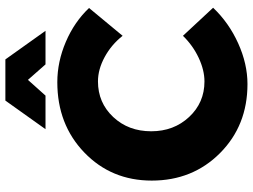

<svg xmlns="http://www.w3.org/2000/svg" viewBox="-136 -814 963 732"><g transform="rotate(-90 346.0 -448.5)"><path d="M407 -824 347 -757H219L328 -910H485L594 -757H466ZM575 -233 682 -118Q625 -58 546.5 -22.5Q468 13 391 13Q233 13 128 -91.5Q23 -196 23 -352Q23 -506 130 -609Q237 -712 398 -712Q476 -712 552 -679.5Q628 -647 681 -591L575 -463Q541 -506 494 -531.5Q447 -557 401 -557Q320 -557 265.5 -499Q211 -441 211 -354Q211 -268 265.5 -209.5Q320 -151 401 -151Q444 -151 491 -173Q538 -195 575 -233Z"/></g></svg>

Font: Montserrat arm
Style: Bold
Weight: 700
Designer: Julieta Ulanovsky
Foundry: Julieta Ulanovsky
Version: Version 6.000;PS 006.000;hotconv 1.0.88;makeotf.lib2.5.64775